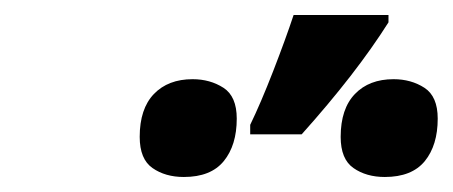

<svg xmlns="http://www.w3.org/2000/svg" viewBox="-20 -858 606 257"><path d="M314.9 -678.2V-690.9Q329.1 -720.2 345.7 -762.9Q362.3 -805.7 373 -837.9H500V-828.1Q456.5 -759.3 383.8 -678.2ZM226.1 -621.1Q201.2 -621.1 184.1 -633.1Q167 -645 167 -674.8Q167 -712.4 186 -732.2Q205.1 -752 237.8 -752Q261.2 -752 279.1 -740.5Q296.9 -729 296.9 -699.2Q296.9 -663.6 279.5 -642.3Q262.2 -621.1 226.1 -621.1ZM495.1 -621.1Q470.2 -621.1 453.1 -633.1Q436 -645 436 -674.8Q436 -712.4 455.1 -732.2Q474.1 -752 506.8 -752Q530.3 -752 548.1 -740.5Q565.9 -729 565.9 -699.2Q565.9 -663.6 548.6 -642.3Q531.2 -621.1 495.1 -621.1Z"/></svg>

Font: Open Sans
Style: Bold Italic
Weight: 700
Italic angle: -12°
Designer: Monotype Design Team
Foundry: Monotype Imaging Inc.
Version: Version 3.003; ttfautohint (v1.8.4)